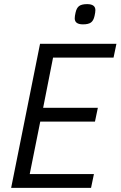

<svg xmlns="http://www.w3.org/2000/svg" viewBox="-20 -910 584 930"><path d="M34 0 174 -698H544L530 -631H237L189 -388H454L440 -321H175L124 -67H435L421 0ZM382 -792Q342 -792 342 -821Q342 -832 346 -849Q351 -872 363.5 -881Q376 -890 402 -890Q442 -890 442 -861Q442 -850 438 -833Q433 -810 420.5 -801Q408 -792 382 -792Z"/></svg>

Font: IBM Plex Sans Condensed
Style: Italic
Weight: 400
Width: 3
Italic angle: -11°
Designer: Mike Abbink, Paul van der Laan, Pieter van Rosmalen
Foundry: Bold Monday
Version: Version 1.3